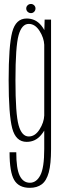

<svg xmlns="http://www.w3.org/2000/svg" viewBox="-20 -694 305 944"><path d="M126.5 229.5Q72.5 229.5 49.8 191Q27 152.5 27 54.5H60Q60 135.5 77 170Q94 204.5 127 204.5Q159 204.5 178.2 167.8Q197.5 131 197.5 38.5V-52Q191.5 -41.5 183 -31.5Q155 3.5 111 3.5Q57.5 3.5 40 -63.5Q22.5 -130.5 22.5 -299.5Q22.5 -469.5 40 -536.2Q57.5 -603 111 -603Q155 -603 183 -568.5Q192 -557.5 198 -546L199.5 -597.5H231V39Q231 112 219.8 153.5Q208.5 195 185.2 212.2Q162 229.5 126.5 229.5ZM197.5 -474Q196 -507.5 175 -541Q153 -576.5 121.5 -576.5Q87 -576.5 71.5 -521.2Q56 -466 56 -299.5Q56 -133.5 71.5 -78.2Q87 -23 121.5 -23Q153 -23 175 -58.5Q196 -92 197.5 -126ZM132.5 -629.5Q123 -629.5 116 -636Q109 -642.5 109 -652.5Q109 -661.5 115.8 -668Q122.5 -674.5 132.5 -674.5Q141 -674.5 147.8 -668Q154.5 -661.5 154.5 -652.5Q154.5 -643 148 -636.2Q141.5 -629.5 132.5 -629.5Z"/></svg>

Font: Anybody Condensed ExtraLight
Style: Regular
Weight: 200
Width: 3
Designer: Tyler Finck
Foundry: Etcetera Type Company
Version: Version 1.010; ttfautohint (v1.8.3) -l 8 -r 50 -G 200 -x 14 